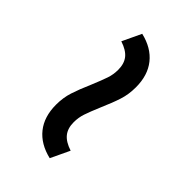

<svg xmlns="http://www.w3.org/2000/svg" viewBox="7 -469 513 513"><g transform="rotate(-45 263.5 -213.0)"><path d="M250.4 -182.3Q221.3 -194.6 205.3 -199.9Q189.3 -205.3 171.5 -205.3Q148.5 -205.3 134.3 -193.9Q120.1 -182.5 111.9 -157.2L58.2 -182.6Q68.4 -225.8 97.2 -248.8Q126 -271.8 171.3 -271.8Q197.8 -271.8 220.7 -264.4Q243.5 -257.1 275.5 -243.1Q304.8 -230.9 320.9 -225.5Q336.9 -220.1 354.7 -220.1Q377.7 -220.1 392 -231.5Q406.2 -243 414.3 -268.2L468 -242.8Q457.8 -199.6 429 -176.6Q400.2 -153.6 355 -153.6Q328.2 -153.6 305.3 -161Q282.5 -168.3 250.4 -182.3Z"/></g></svg>

Font: Playfair Micro SmCond SmLight
Style: Regular
Weight: 360
Width: 4
Designer: Claus Eggers Sørensen
Foundry: Claus Eggers Sørensen
Version: Version 2.100;Glyphs 3.2 (3219)